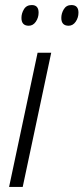

<svg xmlns="http://www.w3.org/2000/svg" viewBox="-20 -741 331 761"><path d="M133 -691Q133 -721 106 -721Q85 -721 75 -704.5Q65 -688 65 -670Q65 -639 94 -639Q111 -639 122 -655Q133 -671 133 -691ZM291 -691Q291 -721 263 -721Q243 -721 233 -704.5Q223 -688 223 -670Q223 -639 252 -639Q269 -639 280 -655Q291 -671 291 -691ZM70 0 183 -532H129L16 0Z"/></svg>

Font: Noto Sans UI SemiCondensed Light
Style: Italic
Weight: 300
Width: 4
Designer: Monotype Design Team
Foundry: Monotype Imaging Inc.
Version: 1.001